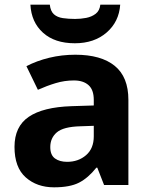

<svg xmlns="http://www.w3.org/2000/svg" viewBox="-20 -791 644 821"><path d="M302 -557Q412 -557 470.5 -509.5Q529 -462 529 -364V0H425L396 -74H392Q357 -30 318 -10Q279 10 211 10Q138 10 90 -32.5Q42 -75 42 -163Q42 -250 103 -291.5Q164 -333 286 -337L381 -340V-364Q381 -407 358.5 -427Q336 -447 296 -447Q256 -447 218 -435.5Q180 -424 142 -407L93 -508Q137 -531 190.5 -544Q244 -557 302 -557ZM323 -251Q251 -249 223 -225Q195 -201 195 -162Q195 -128 215 -113.5Q235 -99 267 -99Q315 -99 348 -127.5Q381 -156 381 -208V-253ZM494 -771Q489 -698 436 -652Q383 -606 300 -606Q214 -606 164 -651Q114 -696 110 -771H193Q196 -743 210.5 -730Q225 -717 249 -713.5Q273 -710 301 -710Q325 -710 348.5 -714.5Q372 -719 389 -732Q406 -745 409 -771Z"/></svg>

Font: Noto Sans Tamil
Style: Bold
Weight: 700
Designer: Jelle Bosma - Monotype Design Team
Foundry: Monotype Imaging Inc.
Version: Version 2.004; ttfautohint (v1.8.4.7-5d5b)